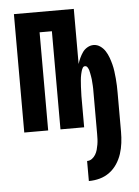

<svg xmlns="http://www.w3.org/2000/svg" viewBox="-54 -562 607 840"><g transform="rotate(-5 250.0 -142.0)"><path d="M302 236V148Q314 148 323.5 141Q333 134 339 124Q345 114 348 103Q351 92 353 80.5Q355 69 355.5 57.5Q356 46 356 34V-137Q356 -144 356 -151Q356 -158 356 -164.5Q356 -171 355.5 -178Q355 -185 354.5 -192Q354 -199 353.5 -206Q353 -213 351.5 -219.5Q350 -226 349 -233Q348 -240 346 -246.5Q344 -253 340 -259.5Q336 -266 329 -266Q322 -266 318.5 -259.5Q315 -253 313 -246.5Q311 -240 309.5 -233Q308 -226 307 -219.5Q306 -213 305.5 -206Q305 -199 304.5 -192Q304 -185 303.5 -178Q303 -171 303 -164.5Q303 -158 302.5 -151Q302 -144 302 -137V0H198V-431H144V0H39V-520H302V-278Q306 -291 312 -304Q318 -317 326 -328.5Q334 -340 347 -347.5Q360 -355 374 -355Q390 -355 403.5 -345.5Q417 -336 425.5 -322.5Q434 -309 439.5 -294Q445 -279 449 -263.5Q453 -248 455 -232.5Q457 -217 458.5 -201Q460 -185 460.5 -169Q461 -153 461 -137V34Q461 58 458 82.5Q455 107 447.5 130Q440 153 426.5 173.5Q413 194 393.5 208.5Q374 223 350.5 229.5Q327 236 302 236Z"/></g></svg>

Font: Iosevka Term Curly Extrabold
Style: Regular
Weight: 800
Designer: Belleve Invis
Foundry: Belleve Invis
Version: Version 32.3.0